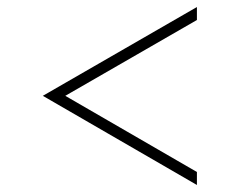

<svg xmlns="http://www.w3.org/2000/svg" viewBox="-20 -512 701 547"><path d="M541 -455 166 -239 541 -22V15L102 -239L541 -492Z"/></svg>

Font: Josefin Sans ExtraLight
Style: Regular
Weight: 250
Designer: Santiago Orozco
Foundry: Typemade
Version: Version 2.000